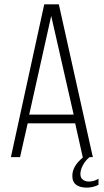

<svg xmlns="http://www.w3.org/2000/svg" viewBox="-20 -721 476 881"><path d="M391 0Q372 15 360 38Q348 61 349 80Q350 96 361 104Q372 112 388 112Q412 112 432 99V127Q407 140 376 140Q313 138 312 89Q310 43 360 2L325 -155H107L72 0H30L183 -701H250L406 0ZM114 -195H318L215 -648Z"/></svg>

Font: Bebas Neue Book
Style: Regular
Weight: 300
Designer: Ryoichi Tsunekawa
Foundry: Ryoichi Tsunekawa
Version: Version 1.003;PS 001.003;hotconv 1.0.88;makeotf.lib2.5.64775